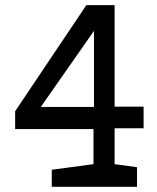

<svg xmlns="http://www.w3.org/2000/svg" viewBox="-20 -717 602 737"><path d="M419.9 -307.6H531.2V-224.6H419.9V-86.9L505.9 -75.2V0H178.7V-65.4L338.9 -86.9V-221.7H38.1V-290L311.5 -697.3H419.9ZM340.8 -306.6V-598.6L136.7 -306.6Z"/></svg>

Font: Hopone
Style: Regular
Weight: 400
Foundry: SIL International (SIL)
Version: Version 1.00 September 3, 2015, initial release